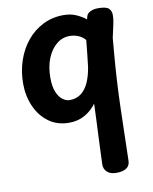

<svg xmlns="http://www.w3.org/2000/svg" viewBox="-93 -622 790 994"><g transform="rotate(-10 302.0 -125.0)"><path d="M429 -519Q433 -536 450.5 -544.5Q468 -553 492 -553Q534 -553 547.5 -540Q561 -527 561 -506Q561 -480 553 -447Q545 -414 540 -388L533 -306Q521 -165 517 -24Q513 117 510 251Q510 277 491.5 290Q473 303 438 303Q406 303 389 287Q372 271 373 246Q374 221 375.5 181.5Q377 142 379 97Q381 52 383 8Q385 -36 386 -70Q361 -36 325 -15.5Q289 5 242 5Q180 5 135 -28Q90 -61 66 -116Q42 -171 42 -235Q42 -300 61.5 -357Q81 -414 116.5 -457Q152 -500 201 -524.5Q250 -549 309 -549Q344 -549 372 -537.5Q400 -526 426 -506ZM186 -240Q186 -195 198 -166Q210 -137 228.5 -123.5Q247 -110 265 -110Q301 -110 326 -129.5Q351 -149 366 -183.5Q381 -218 388 -262Q393 -302 395.5 -327.5Q398 -353 400 -370.5Q402 -388 403 -402Q387 -420 366 -428.5Q345 -437 322 -437Q283 -437 252.5 -412Q222 -387 204 -343Q186 -299 186 -240Z"/></g></svg>

Font: Playpen Sans SemiBold
Style: Regular
Weight: 600
Designer: Laura Meseguer, Veronika Burian, José Scaglione
Foundry: TypeTogether
Version: Version 1.001